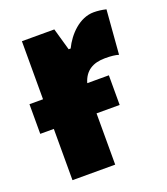

<svg xmlns="http://www.w3.org/2000/svg" viewBox="-110 -641 623 718"><g transform="rotate(-20 201.5 -281.5)"><path d="M318 -322H232C245 -368 279 -387 326 -387C351 -387 367 -385 380 -381L394 -557C377 -561 361 -563 345 -563C288 -563 241 -513 218 -465H210L185 -553H56V-322H2V-204H56V0H226V-204H318Z"/></g></svg>

Font: Noto Sans Condensed Black
Style: Regular
Weight: 900
Width: 3
Designer: Monotype Design Team
Foundry: Monotype Imaging Inc.
Version: Version 2.013